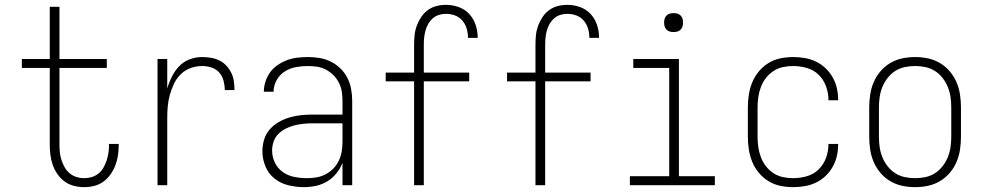

<svg xmlns="http://www.w3.org/2000/svg" viewBox="-20 -763 4040 791"><path d="M327 8Q305 8 284 2.5Q263 -3 246 -15.5Q229 -28 216.5 -46Q204 -64 197 -84.5Q190 -105 187.5 -126Q185 -147 185 -169V-483H70V-520H185V-735H225V-520H420V-483H225V-169Q225 -153 226.5 -136.5Q228 -120 233 -104.5Q238 -89 246 -74.5Q254 -60 266.5 -49.5Q279 -39 294.5 -34Q310 -29 327 -29Q343 -29 358 -33.5Q373 -38 385.5 -48Q398 -58 406 -72Q414 -86 419 -101Q424 -116 426.5 -131.5Q429 -147 429 -163V-170H469V-161Q469 -141 465.5 -120Q462 -99 454.5 -80Q447 -61 434.5 -43.5Q422 -26 405 -14Q388 -2 368 3Q348 8 327 8Z M629 0V-520H669V-398Q676 -423 688 -447Q700 -471 718 -490Q736 -509 761 -518.5Q786 -528 813 -528Q831 -528 849 -525Q867 -522 883.5 -514Q900 -506 912.5 -492.5Q925 -479 933 -462.5Q941 -446 943.5 -428Q946 -410 946 -392H906Q906 -411 901 -430.5Q896 -450 883 -464.5Q870 -479 851 -485Q832 -491 813 -491Q788 -491 765 -482.5Q742 -474 724.5 -457Q707 -440 696.5 -417.5Q686 -395 679.5 -371.5Q673 -348 671 -324Q669 -300 669 -276V0Z M1233 8Q1201 8 1169 0.5Q1137 -7 1111.5 -27Q1086 -47 1073.5 -77.5Q1061 -108 1061 -140Q1061 -164 1068 -187.5Q1075 -211 1091 -229.5Q1107 -248 1128 -260Q1149 -272 1172.5 -279Q1196 -286 1220 -288.5Q1244 -291 1268 -291H1391V-348Q1391 -367 1388 -386Q1385 -405 1376 -422.5Q1367 -440 1353.5 -453.5Q1340 -467 1323 -476Q1306 -485 1287 -488Q1268 -491 1249 -491Q1224 -491 1199 -486.5Q1174 -482 1153 -468.5Q1132 -455 1119.5 -432.5Q1107 -410 1107 -385H1067Q1067 -407 1074 -428Q1081 -449 1093.5 -466Q1106 -483 1124.5 -495.5Q1143 -508 1163.5 -515.5Q1184 -523 1205.5 -525.5Q1227 -528 1249 -528Q1273 -528 1297 -524Q1321 -520 1343 -509Q1365 -498 1382.5 -481Q1400 -464 1411 -442.5Q1422 -421 1426.5 -396.5Q1431 -372 1431 -348V0H1391V-92Q1382 -69 1366 -49Q1350 -29 1328.5 -16Q1307 -3 1282.5 2.5Q1258 8 1233 8ZM1245 -29Q1265 -29 1285 -32.5Q1305 -36 1322.5 -45.5Q1340 -55 1354 -69.5Q1368 -84 1376.5 -102.5Q1385 -121 1388 -140.5Q1391 -160 1391 -180V-255H1268Q1249 -255 1230 -253Q1211 -251 1193 -246.5Q1175 -242 1158 -233.5Q1141 -225 1127.5 -212Q1114 -199 1107.5 -180.5Q1101 -162 1101 -143Q1101 -117 1112.5 -93Q1124 -69 1145.5 -54Q1167 -39 1193 -34Q1219 -29 1245 -29Z M1686 0V-428H1569V-464H1686V-579Q1686 -599 1688 -618.5Q1690 -638 1697 -657Q1704 -676 1715 -692.5Q1726 -709 1742 -721Q1758 -733 1777.5 -738Q1797 -743 1817 -743Q1844 -743 1869.5 -734Q1895 -725 1913 -705.5Q1931 -686 1939.5 -660.5Q1948 -635 1948 -608V-607H1908V-608Q1908 -627 1902.5 -645.5Q1897 -664 1884.5 -678.5Q1872 -693 1854 -699.5Q1836 -706 1817 -706Q1802 -706 1788 -701.5Q1774 -697 1763 -687.5Q1752 -678 1744.5 -665Q1737 -652 1733 -637.5Q1729 -623 1727.5 -608.5Q1726 -594 1726 -579V-464H1913V-428H1726V0Z M2186 0V-428H2069V-464H2186V-579Q2186 -599 2188 -618.5Q2190 -638 2197 -657Q2204 -676 2215 -692.5Q2226 -709 2242 -721Q2258 -733 2277.5 -738Q2297 -743 2317 -743Q2344 -743 2369.5 -734Q2395 -725 2413 -705.5Q2431 -686 2439.5 -660.5Q2448 -635 2448 -608V-607H2408V-608Q2408 -627 2402.5 -645.5Q2397 -664 2384.5 -678.5Q2372 -693 2354 -699.5Q2336 -706 2317 -706Q2302 -706 2288 -701.5Q2274 -697 2263 -687.5Q2252 -678 2244.5 -665Q2237 -652 2233 -637.5Q2229 -623 2227.5 -608.5Q2226 -594 2226 -579V-464H2413V-428H2226V0Z M2575 0V-37H2737V-483H2589V-520H2777V-37H2925V0ZM2755 -631Q2747 -631 2739.5 -633Q2732 -635 2726 -641Q2720 -647 2718 -654.5Q2716 -662 2716 -670Q2716 -678 2718 -685.5Q2720 -693 2726 -699Q2732 -705 2739.5 -707Q2747 -709 2755 -709Q2763 -709 2770.5 -707Q2778 -705 2784 -699Q2790 -693 2792 -685.5Q2794 -678 2794 -670Q2794 -662 2792 -654.5Q2790 -647 2784 -641Q2778 -635 2770.5 -633Q2763 -631 2755 -631Z M3247 8Q3221 8 3194.5 2.5Q3168 -3 3145.5 -17Q3123 -31 3106 -51.5Q3089 -72 3079 -96.5Q3069 -121 3065 -147.5Q3061 -174 3061 -200V-320Q3061 -346 3065 -372.5Q3069 -399 3079 -423.5Q3089 -448 3106 -468.5Q3123 -489 3145.5 -503Q3168 -517 3194.5 -522.5Q3221 -528 3247 -528Q3271 -528 3295 -524Q3319 -520 3341 -509.5Q3363 -499 3380.5 -482.5Q3398 -466 3410 -445Q3422 -424 3427.5 -400.5Q3433 -377 3433 -352V-350H3393V-352Q3393 -380 3383 -407.5Q3373 -435 3352.5 -455Q3332 -475 3304 -483Q3276 -491 3247 -491Q3226 -491 3205 -486.5Q3184 -482 3166 -470Q3148 -458 3135 -441Q3122 -424 3114.5 -404Q3107 -384 3104 -362.5Q3101 -341 3101 -320V-200Q3101 -179 3104 -157.5Q3107 -136 3114.5 -116Q3122 -96 3135 -79Q3148 -62 3166 -50Q3184 -38 3205 -33.5Q3226 -29 3247 -29Q3276 -29 3304 -37Q3332 -45 3352.5 -65Q3373 -85 3383 -112.5Q3393 -140 3393 -168V-170H3433V-168Q3433 -143 3427.5 -119.5Q3422 -96 3410 -75Q3398 -54 3380.5 -37.5Q3363 -21 3341 -10.5Q3319 0 3295 4Q3271 8 3247 8Z M3750 8Q3723 8 3697 2.5Q3671 -3 3648 -16.5Q3625 -30 3607.5 -50.5Q3590 -71 3579.5 -95.5Q3569 -120 3565 -146.5Q3561 -173 3561 -200V-320Q3561 -347 3565 -373.5Q3569 -400 3579.5 -424.5Q3590 -449 3607.5 -469.5Q3625 -490 3648 -503.5Q3671 -517 3697 -522.5Q3723 -528 3750 -528Q3777 -528 3803 -522.5Q3829 -517 3852 -503.5Q3875 -490 3892.5 -469.5Q3910 -449 3920.5 -424.5Q3931 -400 3935 -373.5Q3939 -347 3939 -320V-200Q3939 -173 3935 -146.5Q3931 -120 3920.5 -95.5Q3910 -71 3892.5 -50.5Q3875 -30 3852 -16.5Q3829 -3 3803 2.5Q3777 8 3750 8ZM3750 -29Q3772 -29 3793 -33.5Q3814 -38 3832 -49.5Q3850 -61 3863.5 -78.5Q3877 -96 3885 -116Q3893 -136 3896 -157Q3899 -178 3899 -200V-320Q3899 -342 3896 -363Q3893 -384 3885 -404Q3877 -424 3863.5 -441.5Q3850 -459 3832 -470.5Q3814 -482 3793 -486.5Q3772 -491 3750 -491Q3728 -491 3707 -486.5Q3686 -482 3668 -470.5Q3650 -459 3636.5 -441.5Q3623 -424 3615 -404Q3607 -384 3604 -363Q3601 -342 3601 -320V-200Q3601 -178 3604 -157Q3607 -136 3615 -116Q3623 -96 3636.5 -78.5Q3650 -61 3668 -49.5Q3686 -38 3707 -33.5Q3728 -29 3750 -29Z"/></svg>

Font: Iosevka Extralight
Style: Regular
Weight: 200
Monospace: yes
Designer: Belleve Invis
Foundry: Belleve Invis
Version: Version 32.0.1; ttfautohint (v1.8.4)